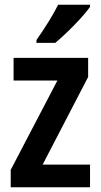

<svg xmlns="http://www.w3.org/2000/svg" viewBox="-20 -786 422 806"><path d="M358 0H25V-73L221 -448H37V-543H350V-463L159 -95H358ZM358 -757Q344 -737 318.5 -709Q293 -681 264 -653Q235 -625 212 -606H133V-618Q159 -655 183 -693.5Q207 -732 224 -766H358Z"/></svg>

Font: Noto Sans Condensed SemiBold
Style: Regular
Weight: 600
Width: 3
Designer: Monotype Design Team
Foundry: Monotype Imaging Inc.
Version: Version 2.013; ttfautohint (v1.8.4.7-5d5b)